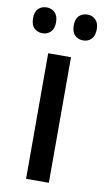

<svg xmlns="http://www.w3.org/2000/svg" viewBox="-104 -771 443 813"><g transform="rotate(10 117.0 -365.0)"><path d="M167 0H69V-540H167ZM-20 -675Q-20 -703 -6 -716.5Q8 -730 30 -730Q51 -730 65 -716Q79 -702 79 -675Q79 -647 65 -633Q51 -619 30 -619Q8 -619 -6 -633Q-20 -647 -20 -675ZM155 -675Q155 -703 169 -716.5Q183 -730 205 -730Q226 -730 240 -716Q254 -702 254 -675Q254 -647 240 -633Q226 -619 205 -619Q183 -619 169 -633Q155 -647 155 -675Z"/></g></svg>

Font: Noto Sans Ethiopic Condensed Medium
Style: Regular
Weight: 500
Width: 3
Designer: Monotype Design Team
Foundry: Monotype Imaging Inc.
Version: Version 2.102; ttfautohint (v1.8.4.7-5d5b)